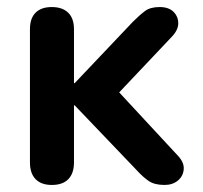

<svg xmlns="http://www.w3.org/2000/svg" viewBox="-20 -517 576 545"><path d="M127 8Q97 8 81 -8.5Q65 -25 65 -56V-434Q65 -465 81 -481Q97 -497 127 -497Q157 -497 173.5 -481Q190 -465 190 -434V-281H192L357 -455Q377 -475 392 -486Q407 -497 433 -497Q459 -497 472.5 -483.5Q486 -470 486 -451Q486 -432 468 -413L294 -229V-281L485 -75Q503 -56 501.5 -36.5Q500 -17 485 -4.5Q470 8 447 8Q419 8 402.5 -3Q386 -14 366 -36L192 -218H190V-56Q190 -25 174 -8.5Q158 8 127 8Z"/></svg>

Font: Nunito ExtraLight
Style: Bold
Weight: 700
Version: Version 3.602